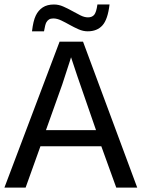

<svg xmlns="http://www.w3.org/2000/svg" viewBox="-20 -847 640 867"><path d="M504.9 0 437.5 -186.5H162.6L95.7 0H0L249 -658.7H355L599.6 0ZM300.8 -588.4 294.9 -569.3 261.2 -465.8 187.5 -259.3H413.6L329.1 -503.4ZM376 -705.6Q355.5 -705.6 335 -714.6Q314.5 -723.6 294.9 -734.6Q275.4 -745.6 256.6 -754.6Q237.8 -763.7 220.7 -763.7Q208.5 -763.7 201.2 -759Q193.8 -754.4 189 -745.6Q184.1 -736.8 178.7 -705.6H124.5Q129.9 -752.4 141.4 -776.4Q152.8 -800.3 172.9 -813.5Q192.9 -826.7 223.6 -826.7Q245.1 -826.7 265.6 -817.6Q286.1 -808.6 305.7 -797.6Q325.2 -786.6 343.3 -777.6Q361.3 -768.6 377.4 -768.6Q395.5 -768.6 405.3 -780Q415 -791.5 419.9 -826.7H474.6Q466.8 -759.3 442.6 -732.4Q418.5 -705.6 376 -705.6Z"/></svg>

Font: Cousine
Style: Regular
Weight: 400
Monospace: yes
Designer: Steve Matteson
Foundry: Ascender Corporation
Version: Version 1.20